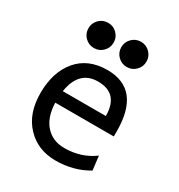

<svg xmlns="http://www.w3.org/2000/svg" viewBox="-176 -853 917 984"><g transform="rotate(30 282.5 -360.5)"><path d="M296.4 12.7Q190.9 12.7 124 -57.9Q57.1 -128.4 57.1 -248.5Q57.1 -373 120.1 -447.8Q183.1 -522.5 296.4 -522.5Q494.1 -522.5 494.1 -272.9Q494.1 -250.5 493.7 -243.7H147.5Q150.4 -157.2 192.9 -111.3Q234.9 -65.4 303.7 -65.4Q401.9 -65.4 477.1 -120.6L486.8 -37.6Q401.9 12.7 296.4 12.7ZM406.2 -314Q406.2 -447.3 284.2 -447.3Q172.4 -447.3 151.4 -314ZM373 -585Q341.8 -585 320.1 -606.7Q298.3 -628.4 298.3 -659.7Q298.3 -690.4 320.1 -712.2Q341.8 -733.9 373 -733.9Q403.8 -733.9 425.5 -712.2Q447.3 -690.4 447.3 -659.7Q447.3 -628.4 425.5 -606.7Q403.8 -585 373 -585ZM178.7 -585Q147.5 -585 125.7 -606.7Q104 -628.4 104 -659.7Q104 -690.4 125.7 -712.2Q147.5 -733.9 178.7 -733.9Q209.5 -733.9 231.2 -712.2Q252.9 -690.4 252.9 -659.7Q252.9 -628.4 231.2 -606.7Q209.5 -585 178.7 -585Z"/></g></svg>

Font: Cadman
Style: Regular
Weight: 400
Designer: Paul James MIller
Foundry: High-Logic / Made with FontCreator
Version: Version 2.114;March 28, 2021;FontCreator 13.0.0.2683 64-bit